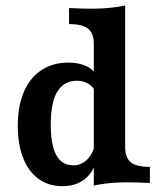

<svg xmlns="http://www.w3.org/2000/svg" viewBox="-20 -651 573 683"><path d="M225.6 -565.3V-622.5Q268.1 -620.1 307 -620.1Q372 -620.1 425.2 -631.4V-128.2Q425.2 -89.9 445.5 -73.6Q465.7 -57.3 513.2 -57.3V0Q471.6 -2.4 431.9 -2.4Q366.9 -2.4 313.7 8.9V-494.3Q313.7 -532.6 293.4 -548.9Q273.2 -565.3 225.6 -565.3ZM43.3 -203.5Q43.3 -273.3 64.8 -323.9Q86.3 -374.4 127.1 -401.4Q167.8 -428.3 223.6 -428.3Q250 -428.3 271.3 -421.8Q292.6 -415.3 307.7 -402.5Q322.8 -389.7 330.6 -371.1L321 -323.1Q311.3 -342.5 294 -353.2Q276.6 -363.8 253.9 -363.8Q207.3 -363.8 183.9 -325.1Q160.5 -286.4 160.5 -208.2Q160.5 -159.4 169.3 -127.1Q178.2 -94.8 196.1 -78.8Q214.1 -62.8 240.6 -62.8Q269.2 -62.8 290.3 -83.7Q311.3 -104.7 318.5 -140.5L324.8 -88Q314.1 -40.2 282.3 -14.4Q250.6 11.3 201.9 11.3Q152.9 11.3 117.2 -14.5Q81.6 -40.4 62.4 -88.6Q43.3 -136.8 43.3 -203.5Z"/></svg>

Font: Playfair Micro SmCond SmLight
Style: Regular
Weight: 360
Width: 4
Designer: Claus Eggers Sørensen
Foundry: Claus Eggers Sørensen
Version: Version 2.100;Glyphs 3.2 (3219)